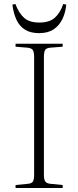

<svg xmlns="http://www.w3.org/2000/svg" viewBox="-20 -942 391 962"><path d="M58 0V-15L120 -21Q139 -23 145 -32.5Q151 -42 151 -68V-655Q151 -681 144.5 -691Q138 -701 118 -703L58 -708V-723H294V-708L231 -703Q212 -701 206 -691.5Q200 -682 200 -654V-66Q200 -42 207 -32.5Q214 -23 233 -21L294 -15V0ZM176 -776Q134 -776 106.5 -792.5Q79 -809 63.5 -841Q48 -873 42 -919L57 -922Q75 -875 101.5 -852Q128 -829 177 -829Q228 -829 255 -853.5Q282 -878 297 -922L312 -919Q308 -877 292 -845Q276 -813 248 -794.5Q220 -776 176 -776Z"/></svg>

Font: Literata 60pt ExtraLight
Style: Regular
Weight: 250
Designer: Latin by Veronika Burian and Jose Scaglione. Greek by Irene Vlachou. Cyrillic by Vera Evstafieva.
Foundry: TypeTogether
Version: Version 3.103;gftools[0.9.29]